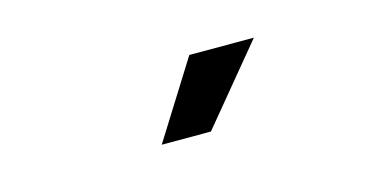

<svg xmlns="http://www.w3.org/2000/svg" viewBox="-33 -946 716 362"><g transform="rotate(-15 325.0 -765.0)"><path d="M250 -690 344 -840H470L346 -690Z"/></g></svg>

Font: Martian Mono SemiCondensed
Style: Regular
Weight: 400
Width: 4
Designer: Roman Shamin
Foundry: Evil Martians
Version: Version 1.000